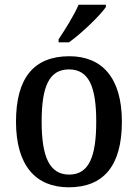

<svg xmlns="http://www.w3.org/2000/svg" viewBox="-20 -786 586 816"><path d="M229 -619V-606H273C327 -644 406 -721 430 -756V-766H314C295 -721 257 -661 229 -619ZM272 10C420 10 498 -81 498 -269C498 -456 413 -547 275 -547C125 -547 48 -456 48 -269C48 -81 133 10 272 10ZM274 -44C189 -44 157 -122 157 -269C157 -417 188 -491 273 -491C358 -491 389 -417 389 -269C389 -122 359 -44 274 -44Z"/></svg>

Font: Noto Serif Lao SemiCondensed Medium
Style: Regular
Weight: 500
Width: 4
Designer: Monotype Design Team
Foundry: Monotype Imaging Inc.
Version: Version 2.003